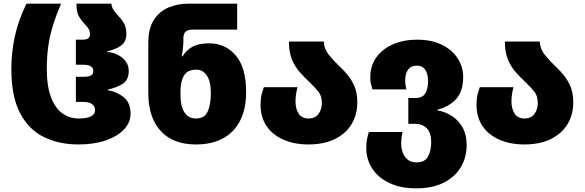

<svg xmlns="http://www.w3.org/2000/svg" viewBox="-20 -780 3197 1050"><path d="M409 10Q303 10 220 -30.5Q137 -71 89.5 -162Q42 -253 42 -404Q42 -493 61.5 -582.5Q81 -672 125 -760H314Q287 -697 269.5 -640.5Q252 -584 244 -527Q236 -470 236 -403Q236 -308 259 -248Q282 -188 321.5 -160Q361 -132 409 -132Q456 -132 478 -144Q500 -156 500 -178Q500 -198 483.5 -210.5Q467 -223 429 -223H395V-360H436Q462 -360 476 -366.5Q490 -373 490 -392Q490 -426 436 -426H395V-563H432Q472 -563 472 -592Q472 -610 464.5 -622Q457 -634 445 -646Q429 -663 413.5 -687Q398 -711 398 -760H589Q591 -740 602 -724Q613 -708 628 -692Q645 -675 658 -652Q671 -629 671 -595Q671 -553 643 -531.5Q615 -510 565 -499V-496Q615 -492 649.5 -463.5Q684 -435 684 -392Q684 -343 651.5 -322Q619 -301 569 -290V-287Q619 -279 656.5 -248.5Q694 -218 694 -158Q694 -110 658 -72Q622 -34 558 -12Q494 10 409 10Z M1052 10Q926 10 858.5 -64Q791 -138 791 -272V-545Q791 -626 822.5 -673Q854 -720 904 -740Q954 -760 1009 -760H1277V-618H1032Q983 -618 983 -573V-559Q983 -541 980.5 -517Q978 -493 974 -472H978Q1000 -507 1034 -525Q1068 -543 1123 -543Q1213 -543 1269.5 -476.5Q1326 -410 1326 -276Q1326 -140 1254.5 -65Q1183 10 1052 10ZM1051 -132Q1099 -132 1116 -170.5Q1133 -209 1133 -272Q1133 -335 1111 -367Q1089 -399 1054 -399Q1004 -399 985.5 -366Q967 -333 967 -279V-262Q967 -198 989 -165Q1011 -132 1051 -132Z M1667 10Q1591 10 1531.5 -15.5Q1472 -41 1438.5 -89.5Q1405 -138 1405 -206Q1405 -238 1409.5 -258.5Q1414 -279 1423 -303H1607Q1596 -261 1596 -226Q1596 -185 1613.5 -158.5Q1631 -132 1667 -132Q1703 -132 1721.5 -156.5Q1740 -181 1740 -218Q1740 -256 1719.5 -281Q1699 -306 1672 -331Q1647 -355 1621 -383.5Q1595 -412 1577.5 -452.5Q1560 -493 1560 -553H1751Q1752 -513 1778 -480.5Q1804 -448 1838 -416Q1862 -394 1884 -366.5Q1906 -339 1920 -304Q1934 -269 1934 -221Q1934 -152 1902 -100Q1870 -48 1810 -19Q1750 10 1667 10Z M2257 250Q2169 250 2107.5 220Q2046 190 2014.5 140Q1983 90 1983 30Q1983 4 1987 -17.5Q1991 -39 1997 -58H2181Q2178 -42 2176 -26Q2174 -10 2174 5Q2174 30 2182.5 54Q2191 78 2209.5 93Q2228 108 2258 108Q2304 108 2321 75.5Q2338 43 2338 0Q2338 -56 2313 -79.5Q2288 -103 2251 -103H2213V-244H2251Q2292 -244 2306.5 -270.5Q2321 -297 2321 -335Q2321 -376 2305.5 -398.5Q2290 -421 2259 -421Q2228 -421 2212 -399.5Q2196 -378 2196 -342Q2196 -326 2197.5 -315.5Q2199 -305 2203 -291H2017Q2012 -307 2008.5 -321Q2005 -335 2005 -357Q2005 -421 2038.5 -467Q2072 -513 2130 -538Q2188 -563 2261 -563Q2340 -563 2396 -535.5Q2452 -508 2482.5 -461.5Q2513 -415 2513 -359Q2513 -281 2474.5 -238.5Q2436 -196 2371 -180V-177Q2415 -169 2451.5 -145.5Q2488 -122 2510 -82.5Q2532 -43 2532 13Q2532 81 2499.5 135Q2467 189 2405.5 219.5Q2344 250 2257 250Z M2848 10Q2772 10 2712.5 -15.5Q2653 -41 2619.5 -89.5Q2586 -138 2586 -206Q2586 -238 2590.5 -258.5Q2595 -279 2604 -303H2788Q2777 -261 2777 -226Q2777 -185 2794.5 -158.5Q2812 -132 2848 -132Q2884 -132 2902.5 -156.5Q2921 -181 2921 -218Q2921 -256 2900.5 -281Q2880 -306 2853 -331Q2828 -355 2802 -383.5Q2776 -412 2758.5 -452.5Q2741 -493 2741 -553H2932Q2933 -513 2959 -480.5Q2985 -448 3019 -416Q3043 -394 3065 -366.5Q3087 -339 3101 -304Q3115 -269 3115 -221Q3115 -152 3083 -100Q3051 -48 2991 -19Q2931 10 2848 10Z"/></svg>

Font: Noto Sans Georgian Black
Style: Regular
Weight: 900
Designer: Monotype Design Team, Akaki Razmadze
Foundry: Google LLC
Version: Version 2.005; ttfautohint (v1.8.4.7-5d5b)